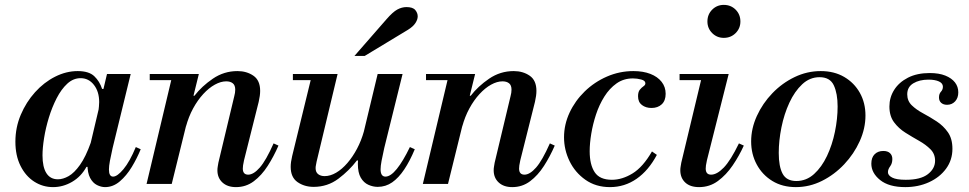

<svg xmlns="http://www.w3.org/2000/svg" viewBox="-20 -753 3966 786"><path d="M197 13Q155 13 120 -9.5Q85 -32 64 -74Q43 -116 43 -173Q43 -231 65 -283Q87 -335 123.5 -375.5Q160 -416 205.5 -439Q251 -462 298 -462Q344 -462 366 -441Q388 -420 398 -389H404L383 -298Q384 -309 385 -317Q386 -325 386 -335Q386 -378 364.5 -405.5Q343 -433 310 -433Q280 -433 255.5 -410.5Q231 -388 212 -351Q193 -314 180 -271.5Q167 -229 160.5 -188Q154 -147 154 -117Q154 -69 170 -44Q186 -19 217 -19Q238 -19 261 -32Q284 -45 307.5 -78Q331 -111 352 -170L340 -70H334Q312 -30 275 -8.5Q238 13 197 13ZM410 13Q394 13 377 4.5Q360 -4 349 -24.5Q338 -45 338 -81Q338 -96 340.5 -114Q343 -132 348 -154L418 -450H515L441 -147Q434 -116 430 -94.5Q426 -73 426 -59Q426 -30 443 -30Q460 -30 485.5 -60.5Q511 -91 536 -151L556 -142Q541 -105 519.5 -69.5Q498 -34 470.5 -10.5Q443 13 410 13Z M946 13Q911 13 890.5 -6Q870 -25 870 -56Q870 -64 871.5 -72Q873 -80 874 -87L939 -359Q941 -367 942 -373Q943 -379 943 -386Q943 -404 933 -412Q923 -420 906 -420Q884 -420 859.5 -406.5Q835 -393 812 -368Q789 -343 770.5 -309Q752 -275 741 -234L769 -361H776Q806 -400 851.5 -431Q897 -462 952 -462Q990 -462 1017.5 -443Q1045 -424 1045 -381Q1045 -362 1039 -336L979 -97Q976 -84 975 -76Q974 -68 974 -63Q974 -38 996 -38Q1018 -38 1043.5 -67Q1069 -96 1100 -166L1120 -157Q1101 -113 1076 -74Q1051 -35 1019 -11Q987 13 946 13ZM580 0 687 -450H794L683 0ZM593 -425V-450H782V-425Z M1264 12Q1226 12 1198 -7.5Q1170 -27 1170 -70Q1170 -89 1176 -114L1258 -450H1362L1276 -91Q1275 -84 1273.5 -77.5Q1272 -71 1272 -65Q1272 -48 1282.5 -40Q1293 -32 1309 -32Q1332 -32 1356 -46Q1380 -60 1402 -85.5Q1424 -111 1441.5 -144Q1459 -177 1470 -216L1448 -96H1441Q1410 -55 1365.5 -21.5Q1321 12 1264 12ZM1179 -425V-450H1338V-425ZM1526 12Q1507 12 1488 3.5Q1469 -5 1457 -25.5Q1445 -46 1445 -82Q1445 -96 1447.5 -114Q1450 -132 1455 -154L1526 -450H1628L1553 -147Q1546 -116 1542 -94.5Q1538 -73 1538 -60Q1538 -30 1558 -30Q1579 -30 1604.5 -61.5Q1630 -93 1658 -151L1678 -142Q1658 -94 1635 -59.5Q1612 -25 1585.5 -6.5Q1559 12 1526 12ZM1431 -524 1562 -674Q1588 -704 1606.5 -714Q1625 -724 1644 -724Q1670 -724 1680 -712Q1690 -700 1690 -686Q1690 -673 1680.5 -658.5Q1671 -644 1650 -631L1473 -524Z M2077 13Q2042 13 2021.5 -6Q2001 -25 2001 -56Q2001 -64 2002.5 -72Q2004 -80 2005 -87L2070 -359Q2072 -367 2073 -373Q2074 -379 2074 -386Q2074 -404 2064 -412Q2054 -420 2037 -420Q2015 -420 1990.5 -406.5Q1966 -393 1943 -368Q1920 -343 1901.5 -309Q1883 -275 1872 -234L1900 -361H1907Q1937 -400 1982.5 -431Q2028 -462 2083 -462Q2121 -462 2148.5 -443Q2176 -424 2176 -381Q2176 -362 2170 -336L2110 -97Q2107 -84 2106 -76Q2105 -68 2105 -63Q2105 -38 2127 -38Q2149 -38 2174.5 -67Q2200 -96 2231 -166L2251 -157Q2232 -113 2207 -74Q2182 -35 2150 -11Q2118 13 2077 13ZM1711 0 1818 -450H1925L1814 0ZM1724 -425V-450H1913V-425Z M2477 13Q2419 13 2376.5 -17Q2334 -47 2311.5 -93.5Q2289 -140 2289 -191Q2289 -243 2311.5 -291.5Q2334 -340 2373.5 -378.5Q2413 -417 2464.5 -439.5Q2516 -462 2573 -462Q2613 -462 2642.5 -450.5Q2672 -439 2688.5 -418Q2705 -397 2705 -369Q2705 -341 2689 -326Q2673 -311 2647 -311Q2624 -311 2608 -323Q2592 -335 2592 -359Q2592 -377 2599.5 -386Q2607 -395 2614.5 -400Q2622 -405 2622 -412Q2622 -423 2605 -427.5Q2588 -432 2571 -432Q2533 -432 2504 -411.5Q2475 -391 2454 -357.5Q2433 -324 2420 -284.5Q2407 -245 2400.5 -205.5Q2394 -166 2394 -134Q2394 -79 2414.5 -48Q2435 -17 2485 -17Q2527 -17 2569.5 -43Q2612 -69 2649 -133L2669 -119Q2635 -55 2586 -21Q2537 13 2477 13Z M2943 -598Q2915 -598 2895.5 -617.5Q2876 -637 2876 -665Q2876 -694 2895.5 -713.5Q2915 -733 2943 -733Q2972 -733 2991.5 -713.5Q3011 -694 3011 -665Q3011 -637 2991.5 -617.5Q2972 -598 2943 -598ZM2842 13Q2805 13 2785 -6Q2765 -25 2765 -56Q2765 -64 2766.5 -72Q2768 -80 2769 -87L2856 -450H2963L2874 -97Q2871 -84 2870 -76Q2869 -68 2869 -63Q2869 -38 2891 -38Q2915 -38 2943 -67Q2971 -96 3005 -166L3025 -157Q3006 -115 2979.5 -76Q2953 -37 2919 -12Q2885 13 2842 13ZM2762 -425V-450H2951V-425Z M3238 13Q3183 13 3142 -12Q3101 -37 3078 -79.5Q3055 -122 3055 -174Q3055 -227 3078.5 -278.5Q3102 -330 3142 -371.5Q3182 -413 3233 -437.5Q3284 -462 3340 -462Q3395 -462 3436 -438Q3477 -414 3500 -373Q3523 -332 3523 -280Q3523 -227 3499.5 -175Q3476 -123 3436 -80.5Q3396 -38 3345 -12.5Q3294 13 3238 13ZM3240 -12Q3281 -12 3312.5 -40.5Q3344 -69 3365.5 -114.5Q3387 -160 3398 -213.5Q3409 -267 3409 -317Q3409 -370 3393.5 -403.5Q3378 -437 3335 -437Q3295 -437 3264 -408Q3233 -379 3211.5 -332.5Q3190 -286 3179 -231.5Q3168 -177 3168 -127Q3168 -71 3184 -41.5Q3200 -12 3240 -12Z M3686 13Q3619 13 3583 -16Q3547 -45 3547 -83Q3547 -108 3560.5 -121.5Q3574 -135 3596 -135Q3614 -135 3623.5 -126Q3633 -117 3633 -102Q3633 -84 3624 -72Q3615 -60 3615 -48Q3615 -35 3632.5 -26Q3650 -17 3688 -17Q3749 -17 3778.5 -40Q3808 -63 3808 -95Q3808 -123 3789 -142Q3770 -161 3742.5 -176.5Q3715 -192 3687 -209.5Q3659 -227 3640 -252.5Q3621 -278 3621 -317Q3621 -354 3640.5 -385Q3660 -416 3697 -435Q3734 -454 3786 -454Q3824 -454 3850 -443.5Q3876 -433 3889.5 -415.5Q3903 -398 3903 -375Q3903 -352 3890 -338Q3877 -324 3857 -324Q3842 -324 3833 -332Q3824 -340 3824 -354Q3824 -369 3832 -377.5Q3840 -386 3840 -398Q3840 -412 3824 -419.5Q3808 -427 3781 -427Q3744 -427 3719 -412Q3694 -397 3694 -367Q3694 -340 3712.5 -322Q3731 -304 3759 -289Q3787 -274 3814.5 -256Q3842 -238 3860.5 -211.5Q3879 -185 3879 -144Q3879 -98 3853 -62.5Q3827 -27 3783 -7Q3739 13 3686 13Z"/></svg>

Font: Libre Bodoni
Style: Italic
Weight: 400
Italic angle: -13°
Designer: Pablo Impallari, Rodrigo Fuenzalida
Foundry: Impallari Type
Version: Version 2.005;gftools[0.9.23]